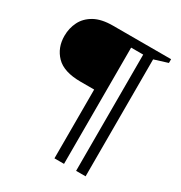

<svg xmlns="http://www.w3.org/2000/svg" viewBox="-184 -802 1001 1060"><g transform="rotate(30 316.5 -272.0)"><path d="M376.5 126H315.5V-312.5H229Q122 -312.5 73.5 -362.2Q25 -412 25 -487.5Q25 -536.5 45.8 -578Q66.5 -619.5 111.5 -644.8Q156.5 -670 229 -670H599.5V-646L514 -619.5V126H453.5V-615H376.5Z"/></g></svg>

Font: Newsreader 16pt
Style: Bold
Weight: 700
Designer: Hugues Gentile
Foundry: Production Type
Version: Version 1.003; ttfautohint (v1.8.3)